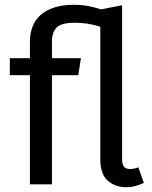

<svg xmlns="http://www.w3.org/2000/svg" viewBox="-20 -770 636 802"><path d="M581 -6Q564 2 545 7Q526 12 506 12Q462 12 430.5 -15Q399 -42 399 -104V-658Q373 -667 346 -671Q319 -675 293 -675Q236 -675 216.5 -655Q197 -635 197 -597V-527H318L307 -456H197V0H105V-456H21V-527H105V-596Q105 -629 115.5 -657.5Q126 -686 148.5 -706.5Q171 -727 206 -738.5Q241 -750 289 -750Q320 -750 347 -745Q374 -740 402 -731L490 -748V-106Q490 -83 498 -73.5Q506 -64 524 -64Q533 -64 541.5 -66Q550 -68 558 -71Z"/></svg>

Font: Feura Sans
Style: Regular
Weight: 400
Designer: Carrois Corporate & Edenspiekermann
Foundry: Carrois Corporate GbR & Edenspiekermann AG
Version: Version 1.001